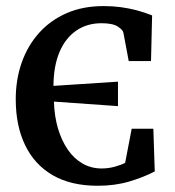

<svg xmlns="http://www.w3.org/2000/svg" viewBox="-20 -584 560 616"><path d="M293.5 12Q207.5 12 149 -22Q90.5 -56 60.5 -118.5Q30.5 -181 30.5 -265.5Q30.5 -328.5 49.5 -382.8Q68.5 -437 104.8 -477.8Q141 -518.5 193.2 -541.5Q245.5 -564.5 312.5 -564.5Q341 -564.5 367.5 -561Q394 -557.5 419.2 -550.8Q444.5 -544 468 -534.5L464.5 -388H393L376 -478.5Q374.5 -488 358 -498.8Q341.5 -509.5 305.5 -509.5Q259.5 -509.5 225 -486Q190.5 -462.5 171.2 -417.8Q152 -373 151.5 -308.5L358.5 -322V-243.5L153 -258Q154.5 -210.5 166.2 -171.2Q178 -132 197.8 -103.5Q217.5 -75 245 -59.2Q272.5 -43.5 306 -43.5Q328 -43.5 348.5 -49.2Q369 -55 381.5 -61.5L402.5 -171H472L476.5 -34Q440 -15 394.2 -1.5Q348.5 12 293.5 12Z"/></svg>

Font: Merriweather 28pt SemiBold
Style: Regular
Weight: 600
Version: Version 2.100